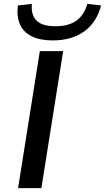

<svg xmlns="http://www.w3.org/2000/svg" viewBox="-20 -968 540 988"><path d="M73 0 185 -705H305L193 0ZM252 -760Q186 -760 143.5 -781Q101 -802 83 -842Q65 -882 72 -940L144 -948Q139 -891 168 -862Q197 -833 265 -833Q334 -833 374 -862.5Q414 -892 429 -948L500 -940Q478 -853 413.5 -806.5Q349 -760 252 -760Z"/></svg>

Font: Nunito Sans 10pt Expanded SemiBold
Style: Italic
Weight: 600
Width: 7
Italic angle: -9°
Designer: Vernon Adams
Foundry: Vernon Adams
Version: Version 3.101;gftools[0.9.27]